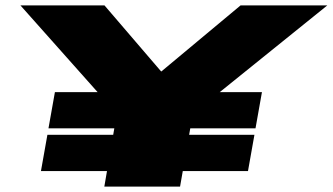

<svg xmlns="http://www.w3.org/2000/svg" viewBox="-20 -695 1239 715"><path d="M160.5 -217H931.5L955.5 -352H184.5ZM132.5 -58H903.5L927.5 -193H156.5ZM368.5 0H650.5L698 -271L1199 -675H876L581 -429H580L369 -675H56L415 -271.5Z"/></svg>

Font: Anybody ExtraExpanded Black
Style: Italic
Weight: 900
Width: 8
Italic angle: -10°
Version: Version 1.113;gftools[0.9.25]